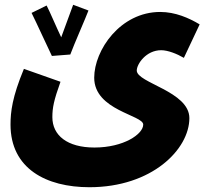

<svg xmlns="http://www.w3.org/2000/svg" viewBox="-20 -552 866 803"><path d="M197 -318 274 -324C289 -365 338 -476 350 -508L286 -532C279 -514 255 -448 236 -396C215 -440 189 -502 175 -529L112 -498C134 -454 177 -359 197 -318ZM24 -31C24 153 173 231 354 231C616 231 772 72 772 -58C772 -170 552 -205 552 -257C552 -284 591 -342 654 -342C682 -342 720 -327 749 -310L815 -450C770 -477 713 -502 650 -502C483 -502 374 -342 374 -227C374 -90 579 -71 579 -31C579 9 497 65 375 65C261 65 199 14 199 -62C199 -101 205 -132 233 -210L80 -264C31 -146 24 -84 24 -31Z"/></svg>

Font: Noto Sans Arabic UI SmCn Bk
Style: Regular
Weight: 900
Width: 4
Designer: Monotype Design Team, Nadine Chahine and Nizar Qandah
Foundry: Monotype Imaging Inc.
Version: Version 2.010